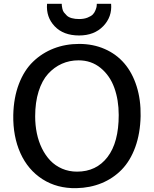

<svg xmlns="http://www.w3.org/2000/svg" viewBox="-20 -982 810 1010"><path d="M396 -795.4Q313.5 -795.4 267.6 -843.8Q221.7 -892.1 227.5 -961.9H304.7Q305.2 -954.6 305.4 -951.2Q305.7 -947.8 308.1 -936Q310.5 -924.3 316.4 -916.7Q322.3 -909.2 331.5 -900.1Q340.8 -891.1 357.7 -886.5Q374.5 -881.8 396 -881.8Q421.9 -881.8 440.7 -889.4Q459.5 -897 468.3 -906Q477.1 -915 482.4 -928.7Q487.8 -942.4 488.3 -948.5Q488.8 -954.6 489.3 -961.9H564.5Q570.3 -893.1 522.9 -844.2Q475.6 -795.4 396 -795.4ZM381.8 7.8Q280.3 9.8 203.6 -39.3Q127 -88.4 87.4 -176.3Q47.9 -264.2 49.8 -377Q51.8 -467.8 79.3 -540Q106.9 -612.3 154.1 -657.7Q201.2 -703.1 262.9 -727.1Q324.7 -751 396.5 -751Q470.2 -751 531.2 -724.1Q592.3 -697.3 634.3 -648.2Q676.3 -599.1 698.7 -528.1Q721.2 -457 719.7 -371.6Q717.8 -280.3 691.7 -208.3Q665.5 -136.2 620.4 -89.8Q575.2 -43.5 514.6 -18.6Q454.1 6.3 381.8 7.8ZM385.3 -79.1Q486.8 -79.1 545.7 -156Q604.5 -232.9 604.5 -377Q604.5 -456.1 581.3 -520.3Q558.1 -584.5 509.3 -624.5Q460.4 -664.6 393.1 -664.6Q345.7 -664.6 305.2 -646.5Q264.6 -628.4 232.9 -593.5Q201.2 -558.6 183.1 -501.2Q165 -443.8 165 -370.1Q165 -323.7 173.8 -281Q182.6 -238.3 200.7 -201.4Q218.8 -164.6 244.6 -137.5Q270.5 -110.4 306.6 -94.7Q342.8 -79.1 385.3 -79.1Z"/></svg>

Font: HaufeMerriweatherSans
Style: Regular
Weight: 400
Designer: Eben Sorkin ( eben@eyebytes.com )
Foundry: Eben Sorkin
Version: Version 1.56